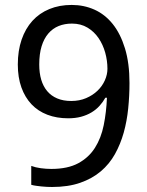

<svg xmlns="http://www.w3.org/2000/svg" viewBox="-20 -744 591 774"><path d="M502 -409.2Q502 -357.9 496.8 -306.9Q491.7 -255.9 478.8 -209.5Q465.8 -163.1 443.4 -122.8Q420.9 -82.5 386.2 -53.2Q351.6 -23.9 303.2 -7.1Q254.9 9.8 189.9 9.8Q180.7 9.8 169.4 9.3Q158.2 8.8 147 7.6Q135.7 6.3 125 4.9Q114.3 3.4 106 1V-75.2Q123 -68.8 144.5 -65.9Q166 -63 187 -63Q252.9 -63 295.4 -85.9Q337.9 -108.9 362.8 -148.2Q387.7 -187.5 398.2 -239.7Q408.7 -292 411.1 -350.1H404.8Q395 -332.5 381.3 -317.4Q367.7 -302.2 349.1 -291Q330.6 -279.8 307.1 -273.4Q283.7 -267.1 254.9 -267.1Q208.5 -267.1 170.9 -281.5Q133.3 -295.9 106.9 -323.7Q80.6 -351.6 66.2 -391.8Q51.8 -432.1 51.8 -483.9Q51.8 -539.6 67.1 -584.2Q82.5 -628.9 110.6 -659.9Q138.7 -690.9 179 -707.5Q219.2 -724.1 269 -724.1Q318.4 -724.1 360.8 -705.1Q403.3 -686 434.6 -647Q465.8 -607.9 483.9 -548.6Q502 -489.3 502 -409.2ZM270 -648.9Q240.7 -648.9 216.6 -639.2Q192.4 -629.4 174.8 -608.9Q157.2 -588.4 147.7 -557.4Q138.2 -526.4 138.2 -483.9Q138.2 -449.7 146.2 -422.6Q154.3 -395.5 170.4 -376.5Q186.5 -357.4 210.7 -347.2Q234.9 -336.9 267.1 -336.9Q300.3 -336.9 327.1 -348.4Q354 -359.9 373 -378.2Q392.1 -396.5 402.6 -419.9Q413.1 -443.4 413.1 -466.8Q413.1 -499.5 404.1 -532Q395 -564.5 377.2 -590.6Q359.4 -616.7 332.5 -632.8Q305.7 -648.9 270 -648.9Z"/></svg>

Font: Noto Sans Cham
Style: Regular
Weight: 400
Designer: Danh Hong
Foundry: Danh Hong
Version: Version 1.02